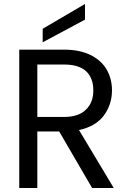

<svg xmlns="http://www.w3.org/2000/svg" viewBox="-20 -947 648 967"><path d="M553 0C553 0 378 -292 378 -292C378 -292 378 -292 378 -292C433 -304 475 -328 503 -365C530 -402 544 -444 544 -492C544 -492 544 -492 544 -492C544 -531 535 -566 517 -597C499 -628 472 -652 436 -670C399 -688 355 -697 302 -697C302 -697 77 -697 77 -697C77 -697 77 0 77 0C77 0 168 0 168 0C168 0 168 -285 168 -285C168 -285 278 -285 278 -285C278 -285 444 0 444 0C444 0 553 0 553 0ZM168 -622C168 -622 302 -622 302 -622C302 -622 302 -622 302 -622C352 -622 389 -611 414 -588C438 -565 450 -533 450 -492C450 -492 450 -492 450 -492C450 -451 438 -419 413 -395C388 -370 351 -358 302 -358C302 -358 168 -358 168 -358C168 -358 168 -622 168 -622ZM408 -927C408 -927 195 -802 195 -802C195 -802 195 -734 195 -734C195 -734 408 -848 408 -848C408 -848 408 -927 408 -927Z"/></svg>

Font: Girnar Poppins
Style: Regular
Weight: 500
Designer: Ninad Kale (Devanagari), Jonny Pinhorn (Latin)
Foundry: Indian Type Foundry
Version: ""